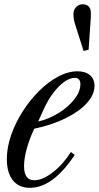

<svg xmlns="http://www.w3.org/2000/svg" viewBox="-20 -868 462 898"><path d="M120 10.5Q68.5 10.5 40.2 -24.8Q12 -60 12 -124Q12 -178.5 32 -236Q52 -293.5 86 -346.8Q120 -400 162.8 -442.5Q205.5 -485 252 -509.8Q298.5 -534.5 342.5 -534.5Q379.5 -534.5 400.8 -516.5Q422 -498.5 422 -466.5Q422 -425 386 -385.5Q350 -346 286.5 -314.8Q223 -283.5 140 -266Q116 -213.5 104.2 -169.2Q92.5 -125 92.5 -91Q92.5 -25 140.5 -25Q179 -25 227 -62Q275 -99 311.5 -157L329.5 -143.5Q227.5 10.5 120 10.5ZM158.5 -299.5Q210 -311.5 255 -339.8Q300 -368 328 -404Q356 -440 356 -474Q356 -504 329 -504Q306.5 -504 280 -484.8Q253.5 -465.5 228.5 -432.5Q203.5 -399.5 184.5 -357ZM371 -629.5 333.5 -747.5Q327 -766.5 325.2 -778.2Q323.5 -790 323.5 -802.5Q323.5 -822.5 336.5 -835.2Q349.5 -848 365.5 -848Q405 -848 405 -806Q405 -797 404.8 -792.2Q404.5 -787.5 404.5 -783.5L394.5 -635.5Z"/></svg>

Font: Libre Caslon Condensed
Style: Italic
Weight: 400
Italic angle: -22.583°
Designer: Pablo Impallari, Rodrigo Fuenzalida, Katja Schimmel, Ertekin Erdin
Foundry: Pablo Impallari, Rodrigo Fuenzalida
Version: Version 2.000;gftools[0.9.33]